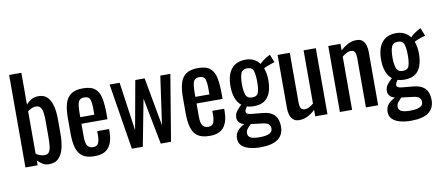

<svg xmlns="http://www.w3.org/2000/svg" viewBox="-82 -1142 3811 1656"><g transform="rotate(-10 1824.0 -314.5)"><path d="M261 8Q230 8 205.5 -7.5Q181 -23 163 -42V0H56V-810H163V-532Q182 -554 208.5 -570Q235 -586 272 -586Q317 -586 343.5 -562.5Q370 -539 383 -503.5Q396 -468 400 -431.5Q404 -395 404 -369V-229Q404 -168 392 -113.5Q380 -59 349 -25.5Q318 8 261 8ZM239 -76Q267 -76 279 -96.5Q291 -117 294 -152Q297 -187 297 -229V-369Q297 -405 293 -435.5Q289 -466 276 -484Q263 -502 235 -502Q214 -502 195.5 -493Q177 -484 163 -473V-102Q177 -91 196.5 -83.5Q216 -76 239 -76Z M661 8Q593 8 556 -18.5Q519 -45 504.5 -96.5Q490 -148 490 -223V-355Q490 -432 505 -483Q520 -534 557.5 -560Q595 -586 661 -586Q734 -586 768.5 -556Q803 -526 814 -469.5Q825 -413 825 -334V-287H597V-171Q597 -119 612.5 -95Q628 -71 662 -71Q698 -71 709 -97Q720 -123 720 -166V-201H824V-179Q824 -92 787 -42Q750 8 661 8ZM597 -345H720V-397Q720 -450 710 -478.5Q700 -507 660 -507Q621 -507 609 -479Q597 -451 597 -376Z M988 0 895 -578H983L1043 -152L1120 -578H1202L1279 -154L1339 -578H1427L1331 0H1241L1162 -408L1084 0Z M1669 8Q1601 8 1564 -18.5Q1527 -45 1512.5 -96.5Q1498 -148 1498 -223V-355Q1498 -432 1513 -483Q1528 -534 1565.5 -560Q1603 -586 1669 -586Q1742 -586 1776.5 -556Q1811 -526 1822 -469.5Q1833 -413 1833 -334V-287H1605V-171Q1605 -119 1620.5 -95Q1636 -71 1670 -71Q1706 -71 1717 -97Q1728 -123 1728 -166V-201H1832V-179Q1832 -92 1795 -42Q1758 8 1669 8ZM1605 -345H1728V-397Q1728 -450 1718 -478.5Q1708 -507 1668 -507Q1629 -507 1617 -479Q1605 -451 1605 -376Z M2083 181Q2030 181 1987.5 169.5Q1945 158 1920.5 134Q1896 110 1896 71Q1896 30 1921 2.5Q1946 -25 1980 -40Q1950 -48 1935.5 -66Q1921 -84 1921 -105Q1921 -137 1937.5 -160Q1954 -183 1983 -210Q1950 -236 1934.5 -280.5Q1919 -325 1919 -381Q1919 -482 1962 -534Q2005 -586 2087 -586Q2128 -586 2158.5 -570Q2189 -554 2209 -527Q2220 -541 2246 -559.5Q2272 -578 2301 -591L2329 -521Q2316 -518 2295.5 -511Q2275 -504 2256.5 -496.5Q2238 -489 2232 -484Q2250 -438 2250 -378Q2250 -319 2234.5 -273.5Q2219 -228 2183.5 -203Q2148 -178 2087 -178Q2054 -178 2028 -187Q2022 -178 2015.5 -166Q2009 -154 2009 -143Q2009 -120 2057 -116L2154 -107Q2288 -95 2288 34Q2288 107 2237.5 144Q2187 181 2083 181ZM2087 -255Q2131 -255 2142 -287.5Q2153 -320 2153 -381Q2153 -441 2142 -475.5Q2131 -510 2088 -510Q2045 -510 2032 -476.5Q2019 -443 2019 -381Q2019 -326 2031.5 -290.5Q2044 -255 2087 -255ZM1989 42Q1989 68 2011.5 81Q2034 94 2092 94Q2204 94 2204 38Q2204 12 2187.5 -2Q2171 -16 2124 -20L2035 -31Q2017 -14 2003 3Q1989 20 1989 42Z M2453 8Q2419 8 2400 -10Q2381 -28 2373.5 -55Q2366 -82 2366 -110V-578H2473V-142Q2473 -111 2482 -93.5Q2491 -76 2519 -76Q2537 -76 2556.5 -86.5Q2576 -97 2594 -112V-578H2701V0H2594V-57Q2566 -30 2530.5 -11Q2495 8 2453 8Z M2810 0V-578H2917V-521Q2946 -548 2981 -567Q3016 -586 3058 -586Q3093 -586 3111.5 -568Q3130 -550 3137.5 -523Q3145 -496 3145 -468V0H3038V-437Q3038 -468 3029 -485Q3020 -502 2992 -502Q2974 -502 2954.5 -491.5Q2935 -481 2917 -466V0Z M3402 181Q3349 181 3306.5 169.5Q3264 158 3239.5 134Q3215 110 3215 71Q3215 30 3240 2.5Q3265 -25 3299 -40Q3269 -48 3254.5 -66Q3240 -84 3240 -105Q3240 -137 3256.5 -160Q3273 -183 3302 -210Q3269 -236 3253.5 -280.5Q3238 -325 3238 -381Q3238 -482 3281 -534Q3324 -586 3406 -586Q3447 -586 3477.5 -570Q3508 -554 3528 -527Q3539 -541 3565 -559.5Q3591 -578 3620 -591L3648 -521Q3635 -518 3614.5 -511Q3594 -504 3575.5 -496.5Q3557 -489 3551 -484Q3569 -438 3569 -378Q3569 -319 3553.5 -273.5Q3538 -228 3502.5 -203Q3467 -178 3406 -178Q3373 -178 3347 -187Q3341 -178 3334.5 -166Q3328 -154 3328 -143Q3328 -120 3376 -116L3473 -107Q3607 -95 3607 34Q3607 107 3556.5 144Q3506 181 3402 181ZM3406 -255Q3450 -255 3461 -287.5Q3472 -320 3472 -381Q3472 -441 3461 -475.5Q3450 -510 3407 -510Q3364 -510 3351 -476.5Q3338 -443 3338 -381Q3338 -326 3350.5 -290.5Q3363 -255 3406 -255ZM3308 42Q3308 68 3330.5 81Q3353 94 3411 94Q3523 94 3523 38Q3523 12 3506.5 -2Q3490 -16 3443 -20L3354 -31Q3336 -14 3322 3Q3308 20 3308 42Z"/></g></svg>

Font: Oswald
Style: Regular
Weight: 400
Designer: Vernon Adams
Foundry: Vernon Adams
Version: Version 4.103; ttfautohint (v1.8.3)